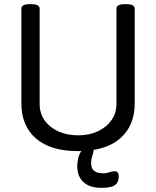

<svg xmlns="http://www.w3.org/2000/svg" viewBox="-20 -722 752 925"><path d="M589 -702Q629 -702 629 -680V-224Q629 -116 558.5 -55Q488 6 356 6Q223 6 153 -55Q83 -116 83 -224V-680Q83 -702 123 -702H131Q171 -702 171 -680V-221Q171 -176 195 -142Q219 -108 261 -89Q303 -70 356 -70Q410 -70 451.5 -89.5Q493 -109 517 -143Q541 -177 541 -221V-680Q541 -702 581 -702ZM413 -14Q431 -14 431 1Q431 12 425 28Q419 44 419 62Q419 86 429.5 97Q440 108 455 110.5Q470 113 481 113Q492 113 506.5 108Q521 103 533 103Q552 103 552 128Q552 150 542 162Q532 174 513.5 178.5Q495 183 470 183Q430 183 406.5 171.5Q383 160 371 143Q359 126 355.5 109Q352 92 352 81Q352 67 356 44.5Q360 22 373 4Q386 -14 413 -14Z"/></svg>

Font: Asap VF Beta
Style: Regular
Weight: 400
Designer: Pablo Cosgaya
Foundry: Pablo Cosgaya
Version: Version 1.007